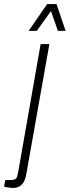

<svg xmlns="http://www.w3.org/2000/svg" viewBox="-98 -743 343 945"><path d="M-34 182Q-41 182 -49.5 181Q-58 180 -66 178.5Q-74 177 -78 175L-72 143H-45Q-24 143 -18 134.5Q-12 126 -8 101L102 -526H145L32 111Q28 137 18.5 153Q9 169 -4.5 175.5Q-18 182 -34 182ZM43 -591 134 -723H180L225 -591H187L145 -711H169L83 -591Z"/></svg>

Font: Archivo ExtraCondensed Thin
Style: Italic
Weight: 250
Width: 2
Italic angle: -10°
Designer: Hector Gatti
Foundry: Omnibus-Type
Version: Version 2.001